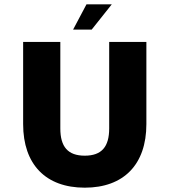

<svg xmlns="http://www.w3.org/2000/svg" viewBox="-20 -861 789 888"><path d="M485 -667V-267C485 -182 450 -141 372 -141C294 -141 259 -182 259 -267V-667H87V-287C87 -100 192 7 372 7C552 7 657 -100 657 -287V-667ZM318 -724H404L497 -841H380Z"/></svg>

Font: Maven Pro
Style: Black
Weight: 900
Designer: Joe Prince
Foundry: Joe Prince
Version: Version 1.003